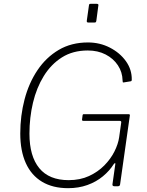

<svg xmlns="http://www.w3.org/2000/svg" viewBox="-20 -974 770 1004"><path d="M336 10Q256 10 200 -23.5Q144 -57 115 -121Q86 -185 86 -276Q86 -369 108.5 -454.5Q131 -540 176 -607Q221 -674 287 -713Q353 -752 440 -752Q502 -752 554.5 -725Q607 -698 638.5 -654Q670 -610 669 -557Q669 -550 664 -549L627 -543Q623 -542 622 -544.5Q621 -547 621 -553Q620 -597 596.5 -632.5Q573 -668 532.5 -689Q492 -710 439 -710Q361 -710 304 -674Q247 -638 209 -576.5Q171 -515 152.5 -437Q134 -359 134 -275Q134 -157 185.5 -94.5Q237 -32 339 -32Q399 -32 445.5 -53.5Q492 -75 525.5 -109Q559 -143 578.5 -182Q598 -221 603 -256L614 -334Q615 -342 605 -342H416Q408 -342 409 -349L412 -372Q413 -377 417 -377H653Q656 -377 658 -375Q660 -373 659 -370L608 -10Q607 0 596 0H579Q567 0 568 -10L583 -116Q584 -121 581.5 -121Q579 -121 575 -116Q553 -81 518 -52Q483 -23 437 -6.5Q391 10 336 10ZM494 -943 484 -867Q483 -860 481 -858Q479 -856 471 -856H444Q437 -856 435 -858.5Q433 -861 434 -867L445 -945Q446 -951 447.5 -952.5Q449 -954 454 -954H486Q491 -954 493.5 -951.5Q496 -949 494 -943Z"/></svg>

Font: Libre Franklin Thin
Style: Italic
Weight: 100
Italic angle: -8°
Designer: Pablo Impallari, Rodrigo Fuenzalida, Nhung Nguyen
Foundry: Impallari Type
Version: Version 3.000